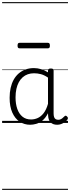

<svg xmlns="http://www.w3.org/2000/svg" viewBox="-20 -1163 663 1816"><path d="M265 17Q210 17 166 -12Q122 -41 96.5 -98Q71 -155 71 -238Q71 -288 80.5 -331Q90 -374 109 -408.5Q128 -443 156 -467.5Q184 -492 220.5 -505.5Q257 -519 301 -519Q335 -519 368 -509Q401 -499 434 -479V-495Q434 -506 440.5 -510.5Q447 -515 461 -515Q475 -515 481 -510.5Q487 -506 487 -496V-91Q487 -70 491.5 -56.5Q496 -43 506 -36.5Q516 -30 531 -30Q541 -30 550.5 -33.5Q560 -37 569.5 -44.5Q579 -52 590 -63Q595 -69 601.5 -68.5Q608 -68 614 -61Q621 -55 622 -48Q623 -41 619 -34Q608 -19 592 -7.5Q576 4 558 10.5Q540 17 522 17Q501 17 485.5 11.5Q470 6 458.5 -5.5Q447 -17 441.5 -33.5Q436 -50 435 -72Q435 -76 434.5 -81.5Q434 -87 434 -92Q411 -47 382 -23.5Q353 0 322.5 8.5Q292 17 265 17ZM127 -242Q127 -180 143.5 -133Q160 -86 192.5 -59.5Q225 -33 274 -33Q306 -33 336.5 -46.5Q367 -60 392.5 -92.5Q418 -125 434 -181V-429Q399 -453 367 -461.5Q335 -470 302 -470Q270 -470 243 -460.5Q216 -451 194.5 -432Q173 -413 158 -385.5Q143 -358 135 -322Q127 -286 127 -242ZM165 -706Q154 -706 150 -712.5Q146 -719 146 -731Q146 -744 150 -751Q154 -758 165 -758H433Q444 -758 448 -751Q452 -744 452 -731Q452 -719 448 -712.5Q444 -706 433 -706ZM0 623H623V633H0ZM0 -20H623V0H0ZM0 -505H623V-500H0ZM0 -1143H623V-1133H0Z"/></svg>

Font: Playwrite CL Guides
Style: Regular
Weight: 400
Designer: Veronika Burian, José Scaglione
Foundry: TypeTogether
Version: Version 1.003